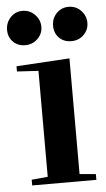

<svg xmlns="http://www.w3.org/2000/svg" viewBox="-65 -734 426 769"><g transform="rotate(-5 148.5 -350.0)"><path d="M125 -630Q125 -602 104.5 -582Q84 -562 54.5 -562Q25 -562 6 -581Q-13 -600 -13 -629Q-13 -658 6.5 -679Q26 -700 55 -700Q84 -700 104.5 -679Q125 -658 125 -630ZM310 -630Q310 -602 290 -582Q270 -562 240 -562Q210 -562 191 -581Q172 -600 172 -629.5Q172 -659 191.5 -679.5Q211 -700 240.5 -700Q270 -700 290 -679Q310 -658 310 -630ZM291 0H33V-23L98 -29V-455L12 -460V-481L226 -494V-29L291 -23Z"/></g></svg>

Font: Rufina
Style: Bold
Weight: 700
Designer: Martin Sommaruga
Foundry: Martin Sommaruga
Version: Version 1.001